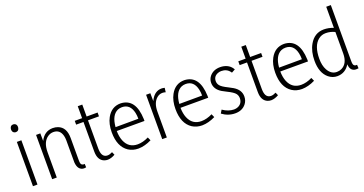

<svg xmlns="http://www.w3.org/2000/svg" viewBox="-36 -1345 3774 1990"><g transform="rotate(-20 1850.5 -350.0)"><path d="M128.9 0V-488.3H79.1V0ZM143.6 -629.9Q143.6 -663.1 115.2 -670.9Q110.4 -671.9 104.5 -671.9Q75.2 -671.9 68.4 -642.6Q66.4 -635.7 66.4 -629.9Q66.4 -594.7 95.7 -587.9Q100.6 -586.9 104.5 -586.9Q134.8 -586.9 141.6 -617.2Q143.6 -624 143.6 -629.9Z M662.1 -33.2Q627 -29.3 620.1 -56.6Q617.2 -69.3 617.2 -90.8V-335Q617.2 -455.1 532.2 -486.3Q506.8 -496.1 475.6 -496.1Q383.8 -495.1 338.9 -404.3L337.9 -488.3H291V0H341.8V-279.3Q341.8 -392.6 408.2 -436.5Q436.5 -455.1 468.8 -455.1Q541 -455.1 560.5 -378.9Q566.4 -355.5 566.4 -328.1V-85Q573.2 3.9 639.6 7.8Q652.3 7.8 664.1 4.9Z M984.4 -17.6 969.7 -50.8Q939.5 -35.2 916 -35.2Q856.4 -35.2 849.6 -113.3Q848.6 -123 848.6 -131.8V-446.3H969.7V-488.3H848.6V-620.1H798.8V-488.3H717.8V-446.3H798.8V-120.1Q798.8 -24.4 864.3 1Q882.8 7.8 903.3 7.8Q942.4 6.8 984.4 -17.6Z M1386.7 -30.3 1370.1 -67.4Q1306.6 -36.1 1249 -36.1Q1149.4 -36.1 1110.4 -130.9Q1091.8 -176.8 1090.8 -240.2H1396.5V-261.7Q1388.7 -490.2 1224.6 -496.1Q1124 -496.1 1072.3 -401.4Q1037.1 -336.9 1037.1 -245.1Q1037.1 -85.9 1132.8 -22.5Q1179.7 7.8 1242.2 7.8Q1311.5 6.8 1386.7 -30.3ZM1224.6 -454.1Q1314.5 -454.1 1337.9 -350.6Q1344.7 -319.3 1344.7 -283.2L1092.8 -282.2Q1103.5 -412.1 1178.7 -445.3Q1200.2 -454.1 1224.6 -454.1Z M1555.7 0V-286.1Q1555.7 -382.8 1609.4 -427.7Q1636.7 -450.2 1669.9 -450.2Q1686.5 -450.2 1705.1 -444.3L1710.9 -491.2Q1691.4 -496.1 1677.7 -496.1Q1605.5 -496.1 1563.5 -422.9Q1557.6 -413.1 1552.7 -402.3L1551.8 -489.3H1504.9V0Z M2089.8 -30.3 2073.2 -67.4Q2009.8 -36.1 1952.1 -36.1Q1852.5 -36.1 1813.5 -130.9Q1794.9 -176.8 1793.9 -240.2H2099.6V-261.7Q2091.8 -490.2 1927.7 -496.1Q1827.1 -496.1 1775.4 -401.4Q1740.2 -336.9 1740.2 -245.1Q1740.2 -85.9 1835.9 -22.5Q1882.8 7.8 1945.3 7.8Q2014.6 6.8 2089.8 -30.3ZM1927.7 -454.1Q2017.6 -454.1 2041 -350.6Q2047.9 -319.3 2047.9 -283.2L1795.9 -282.2Q1806.6 -412.1 1881.8 -445.3Q1903.3 -454.1 1927.7 -454.1Z M2456.1 -126Q2456.1 -198.2 2381.8 -243.2Q2366.2 -252.9 2333 -269.5Q2266.6 -301.8 2248 -326.2Q2231.4 -347.7 2231.4 -374Q2231.4 -427.7 2283.2 -447.3Q2300.8 -454.1 2320.3 -454.1Q2381.8 -454.1 2415 -407.2Q2418 -403.3 2419.9 -400.4L2459 -421.9Q2424.8 -485.4 2343.8 -495.1Q2333 -496.1 2322.3 -496.1Q2250 -496.1 2208 -448.2Q2180.7 -416 2180.7 -374Q2180.7 -302.7 2253.9 -258.8Q2269.5 -249 2303.7 -232.4Q2370.1 -200.2 2389.6 -174.8Q2406.2 -152.3 2406.2 -125Q2406.2 -66.4 2354.5 -43Q2334 -34.2 2310.5 -34.2Q2248 -35.2 2187.5 -77.1L2166 -41Q2231.4 7.8 2309.6 7.8Q2386.7 7.8 2428.7 -44.9Q2456.1 -79.1 2456.1 -126Z M2788.1 -17.6 2773.4 -50.8Q2743.2 -35.2 2719.7 -35.2Q2660.2 -35.2 2653.3 -113.3Q2652.3 -123 2652.3 -131.8V-446.3H2773.4V-488.3H2652.3V-620.1H2602.5V-488.3H2521.5V-446.3H2602.5V-120.1Q2602.5 -24.4 2668 1Q2686.5 7.8 2707 7.8Q2746.1 6.8 2788.1 -17.6Z M3190.4 -30.3 3173.8 -67.4Q3110.4 -36.1 3052.7 -36.1Q2953.1 -36.1 2914.1 -130.9Q2895.5 -176.8 2894.5 -240.2H3200.2V-261.7Q3192.4 -490.2 3028.3 -496.1Q2927.7 -496.1 2876 -401.4Q2840.8 -336.9 2840.8 -245.1Q2840.8 -85.9 2936.5 -22.5Q2983.4 7.8 3045.9 7.8Q3115.2 6.8 3190.4 -30.3ZM3028.3 -454.1Q3118.2 -454.1 3141.6 -350.6Q3148.4 -319.3 3148.4 -283.2L2896.5 -282.2Q2907.2 -412.1 2982.4 -445.3Q3003.9 -454.1 3028.3 -454.1Z M3445.3 -35.2Q3382.8 -35.2 3346.7 -100.6Q3319.3 -150.4 3319.3 -224.6Q3319.3 -369.1 3391.6 -425.8Q3425.8 -453.1 3471.7 -453.1Q3523.4 -453.1 3571.3 -429.7V-194.3Q3571.3 -82 3498 -46.9Q3473.6 -35.2 3445.3 -35.2ZM3571.3 -708V-475.6Q3517.6 -496.1 3466.8 -496.1Q3362.3 -496.1 3306.6 -397.5Q3265.6 -325.2 3265.6 -222.7Q3265.6 -87.9 3340.8 -26.4Q3382.8 7.8 3435.5 7.8Q3524.4 6.8 3572.3 -72.3Q3577.1 4.9 3639.6 7.8Q3653.3 7.8 3668 5.9L3666 -33.2Q3631.8 -29.3 3625 -57.6Q3622.1 -70.3 3622.1 -89.8V-708Z"/></g></svg>

Font: Yaldevi Colombo Light
Style: Regular
Weight: 300
Designer: Sol Matas, Denzil Rajitha, Kosala Senevirathne and Pathum Egodawatta
Foundry: Mooniak
Version: Version 1.020 ; ttfautohint (v1.6)